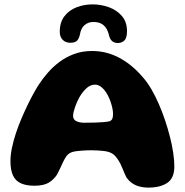

<svg xmlns="http://www.w3.org/2000/svg" viewBox="-20 -832 839 872"><path d="M654.1 20Q622.4 20 597.9 9.9Q573.5 -0.1 554.9 -24.9Q550 -33.9 545.8 -44Q541.5 -54.1 537.2 -64.8Q533 -75.4 527.5 -86.8Q522 -98.1 514.1 -109.4Q504.5 -124.1 493.4 -132.1Q482.2 -140.1 466.6 -143.6Q459.8 -145.4 448.1 -146.6Q436.4 -147.9 422.6 -148.7Q408.8 -149.5 395.8 -149.5Q376 -149.5 355.6 -148.1Q335.2 -146.8 319.8 -144.4Q304.9 -141.8 295.6 -135.9Q286.2 -130 279.4 -119.4Q272.6 -109.1 266.2 -95.6Q259.9 -82.1 253.2 -67.6Q246.6 -53 239 -38.9Q224.6 -16.9 201.7 -2.7Q178.8 11.5 136.1 11.5Q100 11.5 75.7 0.9Q51.4 -9.6 39.4 -34.2Q27.5 -58.8 27.5 -100.1Q27.5 -128.1 34.2 -160.4Q40.9 -192.6 52.2 -226.8Q63.6 -261 77.7 -294.1Q91.8 -327.2 106.3 -357.1Q120.9 -387 134.2 -410.8Q147.5 -434.6 157.2 -449.2Q174 -475 197.1 -501.6Q220.1 -528.2 249.9 -550.6Q279.6 -572.9 316.5 -586.6Q353.4 -600.4 398.1 -600.4Q464.9 -600.4 523.3 -568.7Q581.8 -537 629.6 -480.1Q649.1 -458.2 667.1 -427.6Q685 -396.9 700.8 -360.8Q716.6 -324.6 729.6 -286.1Q742.5 -247.6 752.1 -209.6Q761.8 -171.6 766.8 -137.5Q771.8 -103.4 771.8 -76Q771.8 -22.9 739.7 -1.4Q707.6 20 654.1 20ZM477.1 -281.1Q487.1 -285.2 490.2 -292.8Q493.4 -300.4 493.4 -315.4Q493.4 -326.6 490.1 -341.9Q486.8 -357.1 481 -373.2Q475.2 -389.4 467.8 -402.4Q457 -422.2 442.4 -434.9Q427.9 -447.6 411.5 -447.6Q389.8 -447.6 371.2 -429.9Q352.6 -412.1 340 -389.1Q335.5 -380.9 330.4 -369.9Q325.4 -358.9 321.3 -347.1Q317.2 -335.4 314.6 -324.6Q311.9 -313.9 311.9 -305.9Q311.9 -288.9 326.4 -281.8Q341 -274.6 362.8 -274.6Q390.9 -274.6 412.5 -275.3Q434.1 -276 450.2 -277.4Q466.4 -278.9 477.1 -281.1ZM298.5 -637.8Q277.4 -637.8 264.4 -651.5Q251.4 -665.2 251.4 -687.5Q251.4 -730.2 272.3 -757.8Q293.2 -785.4 327.4 -798.8Q361.6 -812.1 400.8 -812.1Q438.9 -812.1 474.6 -799.2Q510.4 -786.2 533.6 -759.3Q556.8 -732.4 556.8 -690.1Q556.8 -659.2 544.6 -647.9Q532.5 -636.6 515 -636.6Q500.4 -636.6 490.1 -644.6Q479.9 -652.5 475.5 -670Q470.5 -691.8 461 -705.5Q451.5 -719.2 437.5 -725.8Q423.5 -732.2 404.1 -732.2Q381.1 -732.2 364.5 -718.4Q347.9 -704.6 343.1 -676.2Q340 -659.5 331.2 -648.6Q322.4 -637.8 298.5 -637.8Z"/></svg>

Font: Gluten Thin
Style: Regular
Weight: 100
Designer: Tyler Finck
Foundry: Etcetera Type Company
Version: Version 1.300